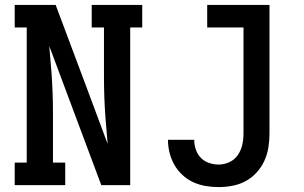

<svg xmlns="http://www.w3.org/2000/svg" viewBox="-20 -755 1240 783"><path d="M40 0V-92H89V-643H40V-735H207L340 -380L419 -168L410 -276Q407 -317 405.5 -358.5Q404 -400 404 -441V-643H354V-735H560V-643H511V0H393L181 -567L190 -459Q193 -418 194.5 -376.5Q196 -335 196 -294V-92H246V0ZM872 8Q845 8 818.5 3.5Q792 -1 768 -12Q744 -23 724 -41.5Q704 -60 691 -83Q678 -106 671.5 -132Q665 -158 665 -185H772Q772 -165 778.5 -145.5Q785 -126 799 -111.5Q813 -97 832.5 -90.5Q852 -84 872 -84Q895 -84 916 -94Q937 -104 950 -123Q963 -142 968 -164.5Q973 -187 973 -210V-643H825V-735H1079V-210Q1079 -182 1074.5 -153.5Q1070 -125 1058 -99Q1046 -73 1026.5 -51.5Q1007 -30 982 -16.5Q957 -3 928.5 2.5Q900 8 872 8Z"/></svg>

Font: Iosevka Etoile Semibold
Style: Regular
Weight: 600
Designer: Belleve Invis
Foundry: Belleve Invis
Version: Version 22.1.2; ttfautohint (v1.8.4)